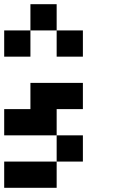

<svg xmlns="http://www.w3.org/2000/svg" viewBox="-20 -895 540 915"><path d="M125 -750V-875H250V-750ZM0 -625V-750H125V-625ZM250 -625V-750H375V-625ZM125 -375V-500H375V-375H250V-250H0V-375ZM375 -125H250V-250H375ZM250 -125V0H0V-125Z"/></svg>

Font: Tiny5
Style: Regular
Weight: 400
Designer: Stefan Schmidt
Foundry: Made with Bits'n'Picas by Kreative Software
Version: Version 1.002; ttfautohint (v1.8.4.7-5d5b)